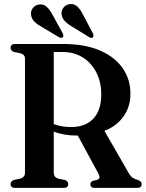

<svg xmlns="http://www.w3.org/2000/svg" viewBox="-20 -914 711 934"><path d="M614.5 -457.5Q614.5 -394.5 580.5 -347Q546.5 -299.5 488 -277.5L606.5 -71.5Q615.5 -56 625.5 -49.5Q635.5 -43 650.5 -38.5Q669 -32.5 669 -18.5Q669 0 648 0H440Q419.5 0 419.5 -18.5Q419.5 -29 431.5 -34L452 -39Q462 -42 463.8 -49Q465.5 -56 458.5 -70L358.5 -254.5H356.5Q289 -254.5 241.5 -274V-74Q241.5 -51.5 263.5 -45L296 -38.5Q312 -32.5 312 -18.5Q312 0 290.5 0H53Q31.5 0 31.5 -18.5Q31.5 -32.5 47 -38.5L79 -45Q101.5 -52 101.5 -74V-629.5Q101.5 -648.5 79 -655L47 -661.5Q31.5 -667.5 31.5 -681.5Q31.5 -700 53 -700H288.5Q392 -700 464.8 -669Q537.5 -638 576 -583.5Q614.5 -529 614.5 -457.5ZM241.5 -661V-310.5Q262 -302.5 283.8 -299.2Q305.5 -296 327 -296Q394.5 -296 433.5 -336.2Q472.5 -376.5 472.5 -455Q472.5 -514.5 448.8 -561.2Q425 -608 382.8 -634.5Q340.5 -661 285 -661ZM385.5 -839.5 431.5 -752.5Q437.5 -739.5 432 -733Q425 -726 413.5 -733.5L330 -785Q309 -797 295.5 -811.2Q282 -825.5 279.5 -845.5Q278 -863.5 289.5 -877.8Q301 -892 320 -894Q341.5 -896.5 357 -881.5Q372.5 -866.5 385.5 -839.5ZM237 -839.5 284.5 -753Q291 -740 286 -733.5Q279 -726.5 267 -733L183 -783Q161.5 -795 147.5 -808.5Q133.5 -822 131 -842Q128.5 -860 139.8 -874.8Q151 -889.5 170 -892Q191.5 -895.5 207.2 -880.8Q223 -866 237 -839.5Z"/></svg>

Font: Fraunces 144pt S050 SemiBold
Style: Regular
Weight: 600
Version: Version 1.000; ttfautohint (v1.8.3)